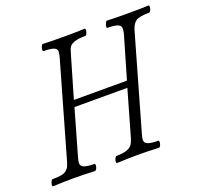

<svg xmlns="http://www.w3.org/2000/svg" viewBox="-118 -801 985 938"><g transform="rotate(-20 374.5 -332.5)"><path d="M3.9 2.9Q-0.5 1.5 0.5 -5.9Q1.5 -13.2 5.6 -22Q9.8 -30.8 13.2 -30.8Q41 -30.8 58.6 -33.9Q76.2 -37.1 86.2 -45.4Q96.2 -53.7 100.6 -62.5Q105 -71.3 109.9 -87.9L250 -578.1Q255.4 -596.7 254.9 -609.1Q254.4 -621.6 238.5 -627.7Q222.7 -633.8 186 -633.8Q182.1 -635.3 182.4 -642.8Q182.6 -650.4 186.8 -659.2Q190.9 -668 194.8 -668Q231.9 -666 304.2 -666Q377 -666 413.1 -668Q417 -666.5 416.5 -658.9Q416 -651.4 412.1 -642.6Q408.2 -633.8 404.8 -633.8Q367.7 -633.8 347.7 -627Q327.6 -620.1 320.6 -609.6Q313.5 -599.1 308.1 -578.1L244.1 -358.9H520L584 -578.1Q588.9 -596.7 587.6 -609.1Q586.4 -621.6 570.1 -627.7Q553.7 -633.8 517.1 -633.8Q514.2 -635.3 515.1 -642.8Q516.1 -650.4 520.3 -659.2Q524.4 -668 527.8 -668Q563 -666 636.2 -666Q709 -666 745.1 -668Q749 -666.5 748.5 -658.9Q748 -651.4 744.1 -642.6Q740.2 -633.8 735.8 -633.8Q684.6 -633.8 666.5 -621.6Q648.4 -609.4 639.2 -578.1L499 -87.9Q493.2 -68.8 493.9 -56.2Q494.6 -43.5 510.7 -37.1Q526.9 -30.8 563 -30.8Q567.9 -29.3 567.9 -22Q567.9 -14.6 563.7 -5.9Q559.6 2.9 555.2 2.9Q499.5 0 444.8 0Q391.1 0 336.9 2.9Q332.5 1.5 333 -5.9Q333.5 -13.2 337.6 -22Q341.8 -30.8 346.2 -30.8Q379.9 -30.8 399.4 -37.6Q418.9 -44.4 427.2 -55.7Q435.5 -66.9 441.9 -87.9L509.8 -325.2H234.9L167 -87.9Q161.1 -68.8 162.1 -56.2Q163.1 -43.5 179.4 -37.1Q195.8 -30.8 231.9 -30.8Q235.8 -29.3 235.8 -22Q235.8 -14.6 231.4 -5.9Q227.1 2.9 221.2 2.9Q167 0 111.8 0Q59.6 0 3.9 2.9Z"/></g></svg>

Font: Junicode SmCond Light
Style: Italic
Weight: 300
Width: 4
Italic angle: -11°
Designer: Peter S. Baker
Version: Version 2.206